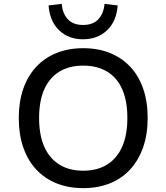

<svg xmlns="http://www.w3.org/2000/svg" viewBox="-20 -963 860 992"><path d="M410 9Q333 9 271.5 -16Q210 -41 166.5 -88Q123 -135 100 -202Q77 -269 77 -353Q77 -437 100 -503.5Q123 -570 166.5 -617Q210 -664 271.5 -689Q333 -714 410 -714Q487 -714 548.5 -689Q610 -664 653.5 -617.5Q697 -571 720 -504Q743 -437 743 -354Q743 -269 719.5 -202Q696 -135 653 -88Q610 -41 548.5 -16Q487 9 410 9ZM410 -81Q482 -81 533 -112.5Q584 -144 611 -204.5Q638 -265 638 -353Q638 -442 611.5 -502Q585 -562 533.5 -593Q482 -624 410 -624Q338 -624 287 -593Q236 -562 209 -502Q182 -442 182 -353Q182 -265 209 -204.5Q236 -144 287 -112.5Q338 -81 410 -81ZM409 -760Q334 -760 285.5 -806.5Q237 -853 231 -935L299 -943Q303 -893 330.5 -863.5Q358 -834 409 -834Q461 -834 488.5 -864Q516 -894 520 -943L588 -935Q582 -853 533 -806.5Q484 -760 409 -760Z"/></svg>

Font: Nunito Sans 7pt Medium
Style: Regular
Weight: 500
Designer: Vernon Adams
Foundry: Vernon Adams
Version: Version 3.101;gftools[0.9.27]